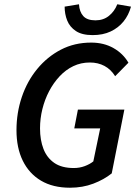

<svg xmlns="http://www.w3.org/2000/svg" viewBox="-20 -865 640 897"><path d="M307 12Q227 12 171.5 -21Q116 -54 86.5 -114Q57 -174 57 -257Q57 -338 82 -412Q107 -486 154 -543Q201 -600 264.5 -633Q328 -666 406 -666Q465 -666 510 -640.5Q555 -615 580 -572L518 -509Q498 -541 468 -557Q438 -573 400 -573Q358 -573 322.5 -556Q287 -539 258.5 -508.5Q230 -478 209.5 -439Q189 -400 178 -355.5Q167 -311 167 -265Q167 -211 183 -169.5Q199 -128 233.5 -104Q268 -80 325 -80Q352 -80 376 -89Q400 -98 416 -111L448 -265H327L344 -353H561L502 -55Q466 -26 416 -7Q366 12 307 12ZM413 -701Q363 -701 334.5 -720Q306 -739 294 -769Q282 -799 282 -834L349 -845Q351 -810 369 -790Q387 -770 426 -770Q463 -770 489 -791Q515 -812 528 -845L592 -834Q581 -794 557 -764.5Q533 -735 497 -718Q461 -701 413 -701Z"/></svg>

Font: Source Sans 3 ExtraLight SemiBold
Style: Italic
Weight: 600
Italic angle: -11°
Version: Version 3.052;hotconv 1.1.0;makeotfexe 2.6.0